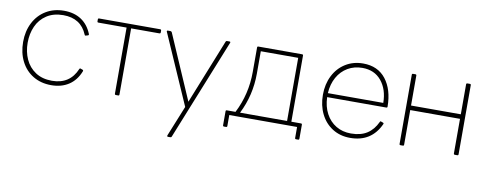

<svg xmlns="http://www.w3.org/2000/svg" viewBox="-64 -825 3472 1375"><g transform="rotate(10 1672.0 -137.0)"><path d="M516 -113Q489 -45 436 -10.5Q383 24 309 24Q234 24 177 -10.5Q120 -45 89 -106.5Q58 -168 58 -247Q58 -325 89.5 -386.5Q121 -448 178 -482.5Q235 -517 309 -517Q383 -517 434.5 -483Q486 -449 512 -384Q513 -382 513 -379Q513 -375 507 -373L493 -369L489 -368Q485 -368 483 -374Q437 -485 309 -485Q238 -485 188.5 -452.5Q139 -420 115 -366Q91 -312 91 -247Q91 -181 115.5 -127Q140 -73 189 -40.5Q238 -8 309 -8Q439 -8 488 -125Q492 -133 498 -129L512 -124Q519 -121 516 -113Z M557 -484V-498Q557 -506 565 -506H1008Q1017 -506 1017 -498V-484Q1017 -476 1008 -476H803V5Q803 13 795 13H779Q770 13 770 5V-476H565Q557 -476 557 -484Z M1058 -501Q1058 -506 1065 -506H1083Q1090 -506 1094 -500L1298 -30L1486 -500Q1488 -506 1495 -506H1512Q1523 -506 1519 -497L1224 237Q1222 243 1214 243H1198Q1189 243 1192 233L1282 11L1059 -497Z M1715 -320V-498Q1715 -506 1723 -506H2041Q2049 -506 2049 -498V-17H2119Q2127 -17 2127 -9V93Q2127 101 2119 101H2104Q2096 101 2096 93V13H1603V93Q1603 101 1595 101H1580Q1572 101 1572 93V-9Q1572 -17 1580 -17H1643Q1715 -158 1715 -320ZM2018 -476H1746V-313Q1746 -156 1676 -17H2018Z M2701 -115Q2638 24 2483 24Q2410 24 2354.5 -11Q2299 -46 2268.5 -107.5Q2238 -169 2238 -247Q2238 -324 2269 -385.5Q2300 -447 2356 -482Q2412 -517 2484 -517Q2591 -517 2649.5 -442Q2708 -367 2709 -243Q2709 -235 2701 -235H2271Q2273 -167 2300.5 -115.5Q2328 -64 2375 -36Q2422 -8 2483 -8Q2554 -8 2600 -37.5Q2646 -67 2673 -125Q2676 -134 2684 -129L2695 -125Q2704 -122 2701 -115ZM2484 -485Q2425 -485 2378 -457.5Q2331 -430 2303 -380Q2275 -330 2271 -264H2674Q2673 -362 2622.5 -423.5Q2572 -485 2484 -485Z M2865 13H2848Q2840 13 2840 5V-498Q2840 -506 2848 -506H2865Q2873 -506 2873 -498V-280H3235V-498Q3235 -506 3244 -506H3261Q3269 -506 3269 -498V5Q3269 13 3261 13H3244Q3235 13 3235 5V-247H2873V5Q2873 13 2865 13Z"/></g></svg>

Font: LINE Seed JP_TTF Thin
Style: Regular
Weight: 250
Designer: LY Corporation & Fontrix & Fontworks
Version: Version 1.008